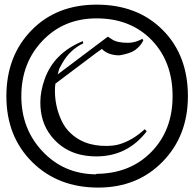

<svg xmlns="http://www.w3.org/2000/svg" viewBox="-20 -795 853 839"><path d="M801.1 -374.7Q801.1 -202.1 691.6 -89.5Q581.1 24.7 408.9 24.7Q233.2 24.7 120.5 -87.1Q7.9 -198.9 7.9 -374.7Q7.9 -550 117.4 -662.4Q226.8 -774.7 402.1 -774.7Q580.5 -774.7 690.8 -664.2Q801.1 -553.7 801.1 -374.7ZM734.2 -374.7Q734.2 -524.2 643.7 -618.9Q551.1 -714.7 402.1 -714.7Q257.9 -714.7 164.7 -615.8Q73.2 -518.9 73.2 -374.7Q73.2 -232.6 164.7 -134.7Q257.9 -34.7 398.4 -33.2L402.1 -35.3Q549.5 -36.8 641.8 -131.6Q734.2 -226.3 734.2 -374.7ZM621.1 -221.1Q536.8 -111.6 401.1 -111.6Q272.6 -111.6 202.6 -202.1Q155.3 -262.6 156.3 -350.5Q156.8 -397.4 175.3 -449.5Q215.8 -563.7 342.1 -615.3L343.7 -605.8Q284.2 -576.3 252.1 -518.9Q240.5 -498.4 238.9 -494.7Q235.8 -485.8 232.1 -470L451.1 -634.7L467.9 -624.2Q489.5 -607.9 539.5 -607.9Q570.5 -607.9 602.1 -625.3L606.3 -618.4Q595.8 -595.3 570.5 -576.3Q549.5 -561.1 502.1 -553.2Q452.6 -553.2 425.3 -581.1L401.1 -564.2L222.1 -429.5Q220 -414.7 220 -398.9Q220 -334.7 244.7 -277.4Q257.4 -247.4 274.7 -227.4Q337.9 -155.3 447.9 -157.4Q479.5 -157.9 502.1 -164.7Q560 -182.1 612.6 -230.5Z"/></svg>

Font: MM Bagan
Style: Regular
Weight: 400
Designer: Khon Soe Zaw Thu
Version: Version 1.00 July 10, 2016, initial release